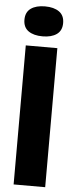

<svg xmlns="http://www.w3.org/2000/svg" viewBox="-63 -987 395 1018"><g transform="rotate(5 134.5 -477.5)"><path d="M50.5 0V-740H218.5V0ZM134.5 -795.5Q87 -795.5 59.2 -815.2Q31.5 -835 31.5 -875Q31.5 -915.5 59.2 -935.2Q87 -955 134.5 -955Q182 -955 209.8 -935.2Q237.5 -915.5 237.5 -875Q237.5 -835 209.8 -815.2Q182 -795.5 134.5 -795.5Z"/></g></svg>

Font: Encode Sans Condensed ExtraBold
Style: Regular
Weight: 800
Width: 3
Designer: Multiple Designers
Foundry: Impallari Type
Version: Version 3.000; ttfautohint (v1.8.3) -l 8 -r 50 -G 200 -x 14 